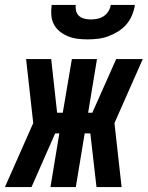

<svg xmlns="http://www.w3.org/2000/svg" viewBox="-63 -760 600 780"><path d="M431 0H329L304 -218H281L245 0H142L178 -218H161L65 0H-43L72 -260L43 -520H145L169 -302H192L229 -520H331L295 -302H312L409 -520H517L402 -260ZM293 -600Q272 -600 252 -602.5Q232 -605 213.5 -612.5Q195 -620 180 -632Q165 -644 156 -661Q147 -678 145.5 -698.5Q144 -719 147 -740H245Q243 -727 246.5 -714.5Q250 -702 259 -694.5Q268 -687 280.5 -684Q293 -681 306 -681Q320 -681 333.5 -684Q347 -687 358.5 -694.5Q370 -702 377.5 -714.5Q385 -727 387 -740H485Q482 -719 473.5 -698.5Q465 -678 450.5 -661Q436 -644 416.5 -632Q397 -620 376.5 -612.5Q356 -605 335 -602.5Q314 -600 293 -600Z"/></svg>

Font: Iosevka SS04 Heavy Oblique
Style: Regular
Weight: 900
Italic angle: -9°
Monospace: yes
Designer: Belleve Invis
Foundry: Belleve Invis
Version: Version 19.0.0; ttfautohint (v1.8.4)